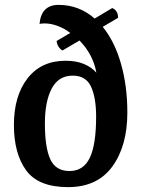

<svg xmlns="http://www.w3.org/2000/svg" viewBox="-20 -753 580 787"><path d="M502 -292Q502 -155 440.5 -70.5Q379 14 259 14Q137 14 87 -55Q37 -124 37 -241Q37 -360 93 -432Q149 -504 249 -504Q292 -504 323.5 -491Q355 -478 375 -455Q362 -529 306 -587L236 -546Q215 -559 212 -585L268 -618Q243 -637 215.5 -647Q188 -657 164 -657Q150 -657 142 -655Q149 -733 220 -733Q304 -733 368 -677L440 -720Q464 -710 464 -680L401 -643Q450 -583 476 -491.5Q502 -400 502 -292ZM374 -275Q374 -353 353 -398Q332 -443 278 -443Q220 -443 192 -390Q164 -337 164 -247Q164 -149 186 -100.5Q208 -52 265 -52Q322 -52 348 -106Q374 -160 374 -275Z"/></svg>

Font: Arima Madurai ExtraBold
Style: Regular
Weight: 800
Designer: Joana Correia and Natanael Gama
Foundry: NDISCOVER
Version: Version 1.020